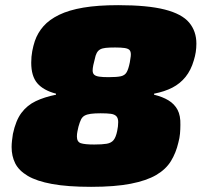

<svg xmlns="http://www.w3.org/2000/svg" viewBox="-20 -716 781 744"><path d="M333 8Q242 8 182 -3Q122 -14 87.5 -34.5Q53 -55 39 -83Q25 -111 25 -146Q25 -158 26.5 -171Q28 -184 30 -197Q41 -249 63 -278.5Q85 -308 118.5 -324Q152 -340 197 -349V-353Q148 -366 124.5 -393.5Q101 -421 101 -473Q101 -497 105 -518Q109 -539 115 -557Q126 -589 148.5 -614.5Q171 -640 209 -658.5Q247 -677 303 -686.5Q359 -696 438 -696Q552 -696 618.5 -679Q685 -662 713 -628.5Q741 -595 741 -547Q741 -530 738.5 -514Q736 -498 731 -482Q720 -444 699 -418Q678 -392 648 -376.5Q618 -361 577 -353V-349Q610 -341 633 -327Q656 -313 668 -290.5Q680 -268 679 -232Q679 -215 677.5 -198Q676 -181 671 -163Q662 -124 642.5 -92Q623 -60 585.5 -38Q548 -16 486.5 -4Q425 8 333 8ZM345 -156Q376 -156 393.5 -159Q411 -162 420 -173Q429 -184 434 -208Q436 -217 437 -226Q438 -235 438 -243Q438 -258 431 -265.5Q424 -273 409.5 -275Q395 -277 370 -277Q347 -277 332 -275Q317 -273 308 -268Q299 -263 294 -253Q289 -243 284 -225Q282 -216 280 -206.5Q278 -197 278 -187Q278 -166 293.5 -161Q309 -156 345 -156ZM401 -417Q433 -417 448.5 -420.5Q464 -424 471 -436.5Q478 -449 483 -474Q484 -483 485.5 -490.5Q487 -498 487 -505Q487 -517 481.5 -522.5Q476 -528 462.5 -530Q449 -532 426 -532Q403 -532 389.5 -530.5Q376 -529 368 -524.5Q360 -520 355 -511Q350 -502 347 -486Q344 -476 341.5 -463.5Q339 -451 339 -443Q339 -432 345 -426.5Q351 -421 364.5 -419Q378 -417 401 -417Z"/></svg>

Font: Saira SemiExpanded Black
Style: Italic
Weight: 900
Width: 6
Italic angle: -12°
Designer: Hector Gatti with collaboration of the Omnibus-Type team
Foundry: Omnibus-Type
Version: Version 1.101